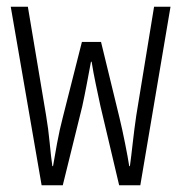

<svg xmlns="http://www.w3.org/2000/svg" viewBox="-20 -552 540 572"><path d="M104 0 12 -532H63L117 -210Q124 -169 128 -126.5Q132 -84 136 -57H138Q142 -82 150 -125Q158 -168 167 -202L224 -427H281L336 -201Q344 -168 352.5 -125.5Q361 -83 365 -57H367Q371 -86 375.5 -126.5Q380 -167 386 -208L439 -532H488L398 0H335L279 -237Q272 -270 265 -303Q258 -336 253 -368H251Q245 -336 238.5 -301.5Q232 -267 225 -235L167 0Z"/></svg>

Font: Noto Sans Mono ExtraCondensed Light
Style: Regular
Weight: 300
Width: 2
Designer: Monotype Design Team
Foundry: Monotype Imaging Inc.
Version: Version 2.014; ttfautohint (v1.8.4.7-5d5b)